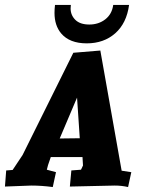

<svg xmlns="http://www.w3.org/2000/svg" viewBox="-43 -749 571 775"><path d="M487 -54 474 6Q448 0 420 0L239 4L245 -61L284 -64L292 -81L290 -115H162L151 -83L146 -64L183 -54L170 6Q125 0 83 0L-23 4L-18 -61L8 -63L48 -123L253 -536L362 -545L448 -60ZM268 -355 198 -190 279 -191ZM204 -614Q177 -646 177 -697Q177 -712 179 -729H243Q242 -722 242 -715Q242 -688 261 -669Q280 -650 317.5 -650Q355 -650 382 -671Q409 -692 414 -729H478Q468 -655 422 -614.5Q376 -574 307 -574Q238 -574 204 -614Z"/></svg>

Font: Andada SC
Style: Bold Italic
Weight: 700
Italic angle: -8.29999°
Designer: Carolina Giovagnoli
Foundry: Carolina Giovagnoli
Version: Version 1.003